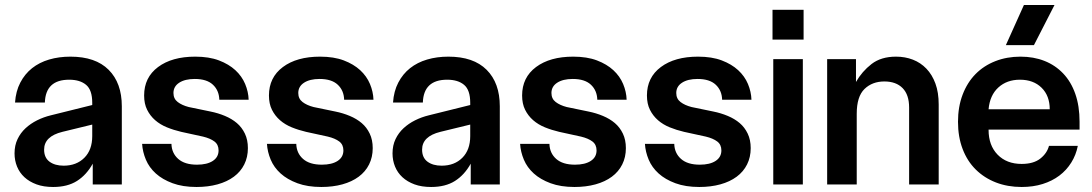

<svg xmlns="http://www.w3.org/2000/svg" viewBox="-20 -736 4355 766"><path d="M192 10Q154 10 125.5 -0.5Q97 -11 77.5 -29Q58 -47 48 -71.5Q38 -96 38 -124Q38 -156 50 -181Q62 -206 82 -224.5Q102 -243 128 -256Q154 -269 183 -276L348 -317V-326Q348 -377 323.5 -397.5Q299 -418 256 -418Q162 -418 159 -327H40Q43 -372 61 -406.5Q79 -441 108 -464Q137 -487 176 -498.5Q215 -510 261 -510Q361 -510 413.5 -457.5Q466 -405 466 -312V0H350V-83Q325 -38 287 -14Q249 10 192 10ZM156 -139Q156 -107 177.5 -91Q199 -75 234 -75Q285 -75 316.5 -106.5Q348 -138 348 -193V-239L229 -210Q156 -192 156 -139Z M703 -210Q673 -217 646 -228Q619 -239 599 -256.5Q579 -274 567 -298Q555 -322 555 -355Q555 -427 610.5 -468.5Q666 -510 759 -510Q814 -510 853.5 -495Q893 -480 919 -456Q945 -432 958 -401Q971 -370 972 -338H855Q854 -375 829.5 -398Q805 -421 757 -421Q718 -421 695 -406Q672 -391 672 -365Q672 -342 689 -329Q706 -316 733 -309L820 -291Q850 -285 877.5 -273.5Q905 -262 925 -245Q945 -228 957 -203Q969 -178 969 -145Q969 -109 954.5 -80Q940 -51 913 -31Q886 -11 848 -0.5Q810 10 764 10Q709 10 668.5 -5Q628 -20 601.5 -44Q575 -68 562 -99Q549 -130 547 -162H664Q665 -125 691 -102Q717 -79 766 -79Q806 -79 829 -94Q852 -109 852 -136Q852 -159 835.5 -171.5Q819 -184 790 -191Z M1201 -210Q1171 -217 1144 -228Q1117 -239 1097 -256.5Q1077 -274 1065 -298Q1053 -322 1053 -355Q1053 -427 1108.5 -468.5Q1164 -510 1257 -510Q1312 -510 1351.5 -495Q1391 -480 1417 -456Q1443 -432 1456 -401Q1469 -370 1470 -338H1353Q1352 -375 1327.5 -398Q1303 -421 1255 -421Q1216 -421 1193 -406Q1170 -391 1170 -365Q1170 -342 1187 -329Q1204 -316 1231 -309L1318 -291Q1348 -285 1375.5 -273.5Q1403 -262 1423 -245Q1443 -228 1455 -203Q1467 -178 1467 -145Q1467 -109 1452.5 -80Q1438 -51 1411 -31Q1384 -11 1346 -0.5Q1308 10 1262 10Q1207 10 1166.5 -5Q1126 -20 1099.5 -44Q1073 -68 1060 -99Q1047 -130 1045 -162H1162Q1163 -125 1189 -102Q1215 -79 1264 -79Q1304 -79 1327 -94Q1350 -109 1350 -136Q1350 -159 1333.5 -171.5Q1317 -184 1288 -191Z M1700 10Q1662 10 1633.5 -0.5Q1605 -11 1585.5 -29Q1566 -47 1556 -71.5Q1546 -96 1546 -124Q1546 -156 1558 -181Q1570 -206 1590 -224.5Q1610 -243 1636 -256Q1662 -269 1691 -276L1856 -317V-326Q1856 -377 1831.5 -397.5Q1807 -418 1764 -418Q1670 -418 1667 -327H1548Q1551 -372 1569 -406.5Q1587 -441 1616 -464Q1645 -487 1684 -498.5Q1723 -510 1769 -510Q1869 -510 1921.5 -457.5Q1974 -405 1974 -312V0H1858V-83Q1833 -38 1795 -14Q1757 10 1700 10ZM1664 -139Q1664 -107 1685.5 -91Q1707 -75 1742 -75Q1793 -75 1824.5 -106.5Q1856 -138 1856 -193V-239L1737 -210Q1664 -192 1664 -139Z M2211 -210Q2181 -217 2154 -228Q2127 -239 2107 -256.5Q2087 -274 2075 -298Q2063 -322 2063 -355Q2063 -427 2118.5 -468.5Q2174 -510 2267 -510Q2322 -510 2361.5 -495Q2401 -480 2427 -456Q2453 -432 2466 -401Q2479 -370 2480 -338H2363Q2362 -375 2337.5 -398Q2313 -421 2265 -421Q2226 -421 2203 -406Q2180 -391 2180 -365Q2180 -342 2197 -329Q2214 -316 2241 -309L2328 -291Q2358 -285 2385.5 -273.5Q2413 -262 2433 -245Q2453 -228 2465 -203Q2477 -178 2477 -145Q2477 -109 2462.5 -80Q2448 -51 2421 -31Q2394 -11 2356 -0.5Q2318 10 2272 10Q2217 10 2176.5 -5Q2136 -20 2109.5 -44Q2083 -68 2070 -99Q2057 -130 2055 -162H2172Q2173 -125 2199 -102Q2225 -79 2274 -79Q2314 -79 2337 -94Q2360 -109 2360 -136Q2360 -159 2343.5 -171.5Q2327 -184 2298 -191Z M2709 -210Q2679 -217 2652 -228Q2625 -239 2605 -256.5Q2585 -274 2573 -298Q2561 -322 2561 -355Q2561 -427 2616.5 -468.5Q2672 -510 2765 -510Q2820 -510 2859.5 -495Q2899 -480 2925 -456Q2951 -432 2964 -401Q2977 -370 2978 -338H2861Q2860 -375 2835.5 -398Q2811 -421 2763 -421Q2724 -421 2701 -406Q2678 -391 2678 -365Q2678 -342 2695 -329Q2712 -316 2739 -309L2826 -291Q2856 -285 2883.5 -273.5Q2911 -262 2931 -245Q2951 -228 2963 -203Q2975 -178 2975 -145Q2975 -109 2960.5 -80Q2946 -51 2919 -31Q2892 -11 2854 -0.5Q2816 10 2770 10Q2715 10 2674.5 -5Q2634 -20 2607.5 -44Q2581 -68 2568 -99Q2555 -130 2553 -162H2670Q2671 -125 2697 -102Q2723 -79 2772 -79Q2812 -79 2835 -94Q2858 -109 2858 -136Q2858 -159 2841.5 -171.5Q2825 -184 2796 -191Z M3065 -500H3183V0H3065ZM3186 -578V-697H3062V-578Z M3280 -500H3395V-409Q3419 -451 3457 -480.5Q3495 -510 3555 -510Q3591 -510 3622 -498Q3653 -486 3676 -462Q3699 -438 3712 -402.5Q3725 -367 3725 -319V0H3607V-307Q3607 -358 3581 -384.5Q3555 -411 3508 -411Q3460 -411 3429 -381Q3398 -351 3398 -282V0H3280Z M4056 10Q4000 10 3953.5 -8Q3907 -26 3873 -59.5Q3839 -93 3820.5 -141.5Q3802 -190 3802 -250Q3802 -310 3820.5 -358.5Q3839 -407 3872 -440.5Q3905 -474 3951 -492Q3997 -510 4051 -510Q4104 -510 4147 -493Q4190 -476 4221.5 -443Q4253 -410 4270 -361.5Q4287 -313 4287 -250V-219H3924V-218Q3924 -156 3960 -119Q3996 -82 4056 -82Q4103 -82 4130 -103Q4157 -124 4165 -154H4280Q4273 -118 4254 -87.5Q4235 -57 4206.5 -35.5Q4178 -14 4140 -2Q4102 10 4056 10ZM4168 -300Q4168 -354 4135.5 -386Q4103 -418 4049 -418Q3997 -418 3963 -387Q3929 -356 3924 -300ZM4065 -716H4187L4105 -556H3993Z"/></svg>

Font: CyStack Display SemiBold
Style: Regular
Weight: 600
Designer: Weizhong Zhang
Foundry: 本地遙控
Version: Version 1.000;Glyphs 3.1.2 (3151)